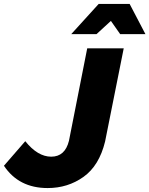

<svg xmlns="http://www.w3.org/2000/svg" viewBox="-58 -945 757 973"><path d="M679 -772H551L504 -839L431 -772H303L442 -925H599ZM183.5 8Q37 8 -38 -105L70 -229.5Q133 -151 201.5 -151Q271.5 -151 291.5 -231.5L384 -700H569L474.5 -227.5Q444.5 -105 365 -48.5Q285.5 8 183.5 8Z"/></svg>

Font: Argentum Sans
Style: Bold Italic
Weight: 700
Italic angle: -11°
Designer: Julieta Ulanovsky (font), Cristiano Sobral (main changes and remaster)
Foundry: Julieta Ulanovsky (font), Cristiano Sobral (main changes and remaster)
Version: Version 2.007;June 15, 2022;FontCreator 14.0.0.2814 64-bit; 